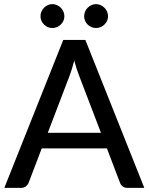

<svg xmlns="http://www.w3.org/2000/svg" viewBox="-20 -912 722 932"><path d="M470 -267.5 363.5 -546Q352 -574.5 340.5 -618Q335 -596.5 329.2 -578Q323.5 -559.5 318 -545L212 -267.5ZM680.5 0H598.5Q584.5 0 575.5 -7Q566.5 -14 562.5 -25L499 -191.5H182.5L119 -25Q115.5 -15.5 106 -7.8Q96.5 0 83 0H1L287 -718H394.5ZM292.5 -833Q292.5 -821 287.8 -810.8Q283 -800.5 275 -792.8Q267 -785 256.2 -780.5Q245.5 -776 233.5 -776Q222 -776 211.8 -780.5Q201.5 -785 193.8 -792.8Q186 -800.5 181.2 -810.8Q176.5 -821 176.5 -833Q176.5 -845 181.2 -855.8Q186 -866.5 193.8 -874.5Q201.5 -882.5 211.8 -887.2Q222 -892 233.5 -892Q245.5 -892 256.2 -887.2Q267 -882.5 275 -874.5Q283 -866.5 287.8 -855.8Q292.5 -845 292.5 -833ZM504.5 -833Q504.5 -821 499.8 -810.8Q495 -800.5 487 -792.8Q479 -785 468.5 -780.5Q458 -776 446.5 -776Q434.5 -776 424 -780.5Q413.5 -785 405.5 -792.8Q397.5 -800.5 393 -810.8Q388.5 -821 388.5 -833Q388.5 -845 393 -855.8Q397.5 -866.5 405.5 -874.5Q413.5 -882.5 424 -887.2Q434.5 -892 446.5 -892Q458 -892 468.5 -887.2Q479 -882.5 487 -874.5Q495 -866.5 499.8 -855.8Q504.5 -845 504.5 -833Z"/></svg>

Font: Lato 2
Style: Regular
Weight: 500
Designer: Lukasz Dziedzic with Adam Twardoch and Botio Nikoltchev
Foundry: tyPoland Lukasz Dziedzic
Version: Version 2.015; 2015-08-06; http://www.latofonts.com/